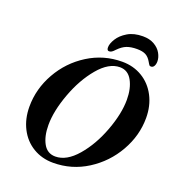

<svg xmlns="http://www.w3.org/2000/svg" viewBox="-151 -962 1008 1097"><g transform="rotate(20 353.5 -413.5)"><path d="M58 -242Q58 -350 113 -447.5Q168 -545 262.5 -604.5Q357 -664 470 -664Q538 -664 592 -631.5Q646 -599 676.5 -540.5Q707 -482 707 -408Q707 -301 651.5 -203.5Q596 -106 501.5 -46Q407 14 294 14Q226 14 172 -18.5Q118 -51 88 -109.5Q58 -168 58 -242ZM568 -468Q568 -537 542.5 -583.5Q517 -630 468 -630Q401 -630 338 -555Q275 -480 235.5 -372.5Q196 -265 196 -181Q196 -112 220.5 -68Q245 -24 294 -24Q362 -24 425.5 -98Q489 -172 528.5 -278Q568 -384 568 -468ZM657 -734Q657 -717 650.5 -705.5Q644 -694 632 -694Q625 -694 622 -697.5Q619 -701 616 -706.5Q613 -712 611 -715Q597 -740 577.5 -750.5Q558 -761 524 -761Q488 -761 462.5 -751.5Q437 -742 411 -715Q401 -704 393.5 -699Q386 -694 377 -694Q364 -694 364 -714Q364 -736 382.5 -766Q401 -796 438.5 -818.5Q476 -841 531 -841Q572 -841 600.5 -824.5Q629 -808 643 -783Q657 -758 657 -734Z"/></g></svg>

Font: EB Garamond
Style: Bold Italic
Weight: 700
Italic angle: -17.2°
Designer: Georg Duffner and Octavio Pardo
Foundry: Georg Duffner
Version: Version 1.000